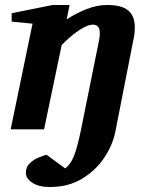

<svg xmlns="http://www.w3.org/2000/svg" viewBox="-20 -520 602 772"><path d="M522 -411.1Q522 -401.4 521.2 -390.9Q520.5 -380.4 518.1 -369.1L444.3 6.8Q433.6 63 398.9 114.5Q364.3 166 309.3 199Q254.4 231.9 181.2 231.9Q135.3 231.9 109.6 214.6Q84 197.3 84 174.8Q84 151.4 99.6 136.5Q115.2 121.6 135 113.5Q154.8 105.5 167 102.1L242.2 157.2Q265.1 140.1 278.6 104.2Q292 68.4 305.2 3.9L377.9 -356Q381.3 -372.6 381.3 -385.3Q381.3 -405.3 373.8 -413.1Q366.2 -420.9 354 -420.9Q330.1 -420.9 294.4 -396Q258.8 -371.1 228 -338.9L157.2 0H22.9L110.8 -424.8L26.9 -433.1V-466.8L191.9 -500H259.8L248 -441.9Q285.6 -466.8 328.1 -483.4Q370.6 -500 409.2 -500Q470.7 -500 496.3 -477.3Q522 -454.6 522 -411.1Z"/></svg>

Font: Charis
Style: Bold Italic
Weight: 700
Italic angle: -11°
Designer: Walt Agee, Miriam Martin, Annie Olsen, Victor Gaultney, Lorna Priest, Alan Ward, Bob Hallissy, Martin Hosken, Sharon Cor
Foundry: SIL Global
Version: Version 7.000